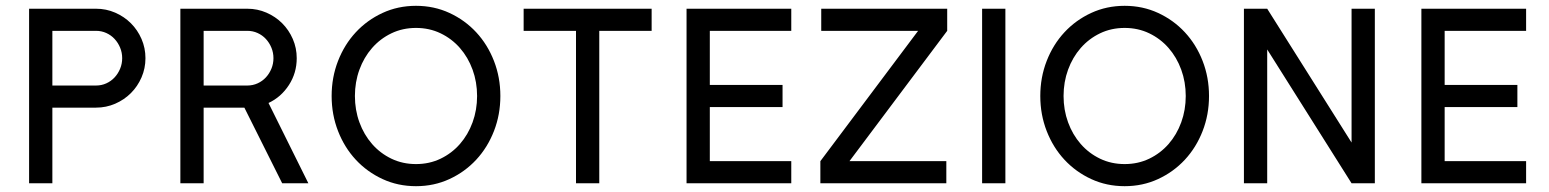

<svg xmlns="http://www.w3.org/2000/svg" viewBox="-20 -630 5326 660"><path d="M480 -430Q480 -395 466.5 -364Q453 -333 430 -310Q407 -287 376 -273.5Q345 -260 310 -260H160V0H80V-600H310Q345 -600 376 -586.5Q407 -573 430 -550Q453 -527 466.5 -496Q480 -465 480 -430ZM400 -430Q400 -449 393 -466Q386 -483 374 -496Q362 -509 345.5 -516.5Q329 -524 310 -524H160V-336H310Q329 -336 345.5 -343.5Q362 -351 374 -364Q386 -377 393 -394Q400 -411 400 -430Z M1040 0H950L820 -260H680V0H600V-600H830Q865 -600 896 -586.5Q927 -573 950 -550Q973 -527 986.5 -496Q1000 -465 1000 -430Q1000 -379 973 -337.5Q946 -296 903 -276ZM920 -430Q920 -449 913 -466Q906 -483 894 -496Q882 -509 865.5 -516.5Q849 -524 830 -524H680V-336H830Q849 -336 865.5 -343.5Q882 -351 894 -364Q906 -377 913 -394Q920 -411 920 -430Z M1700 -300Q1700 -236 1678 -179.5Q1656 -123 1617 -81Q1578 -39 1525 -14.5Q1472 10 1410 10Q1348 10 1295 -14.5Q1242 -39 1203 -81Q1164 -123 1142 -179.5Q1120 -236 1120 -300Q1120 -364 1142 -420.5Q1164 -477 1203 -519Q1242 -561 1295 -585.5Q1348 -610 1410 -610Q1472 -610 1525 -585.5Q1578 -561 1617 -519Q1656 -477 1678 -420.5Q1700 -364 1700 -300ZM1620 -300Q1620 -348 1604.5 -390.5Q1589 -433 1561 -465Q1533 -497 1494.5 -515.5Q1456 -534 1410 -534Q1364 -534 1325.5 -515.5Q1287 -497 1259 -465Q1231 -433 1215.5 -390.5Q1200 -348 1200 -300Q1200 -252 1215.5 -209.5Q1231 -167 1259 -135Q1287 -103 1325.5 -84.5Q1364 -66 1410 -66Q1456 -66 1494.5 -84.5Q1533 -103 1561 -135Q1589 -167 1604.5 -209.5Q1620 -252 1620 -300Z M2220 -524H2040V0H1960V-524H1780V-600H2220Z M2700 0H2340V-600H2700V-524H2420V-338H2670V-262H2420V-76H2700Z M3236 -524 2900 -76H3233V0H2800V-76L3136 -524H2803V-600H3236Z M3436 0H3356V-600H3436Z M4136 -300Q4136 -236 4114 -179.5Q4092 -123 4053 -81Q4014 -39 3961 -14.5Q3908 10 3846 10Q3784 10 3731 -14.5Q3678 -39 3639 -81Q3600 -123 3578 -179.5Q3556 -236 3556 -300Q3556 -364 3578 -420.5Q3600 -477 3639 -519Q3678 -561 3731 -585.5Q3784 -610 3846 -610Q3908 -610 3961 -585.5Q4014 -561 4053 -519Q4092 -477 4114 -420.5Q4136 -364 4136 -300ZM4056 -300Q4056 -348 4040.5 -390.5Q4025 -433 3997 -465Q3969 -497 3930.5 -515.5Q3892 -534 3846 -534Q3800 -534 3761.5 -515.5Q3723 -497 3695 -465Q3667 -433 3651.5 -390.5Q3636 -348 3636 -300Q3636 -252 3651.5 -209.5Q3667 -167 3695 -135Q3723 -103 3761.5 -84.5Q3800 -66 3846 -66Q3892 -66 3930.5 -84.5Q3969 -103 3997 -135Q4025 -167 4040.5 -209.5Q4056 -252 4056 -300Z M4706 0H4626L4336 -460V0H4256V-600H4336L4626 -140V-600H4706Z M5226 0H4866V-600H5226V-524H4946V-338H5196V-262H4946V-76H5226Z"/></svg>

Font: Gauge
Style: Regular
Weight: 400
Designer: Daniel Pimley
Foundry: Daniel Pimley
Version: Version 2.0